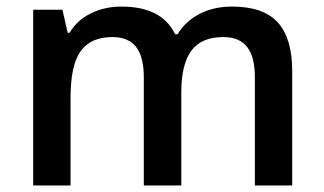

<svg xmlns="http://www.w3.org/2000/svg" viewBox="-20 -570 996 590"><path d="M537.1 0H421.9V-333Q421.9 -395 398.4 -425.5Q375 -456.1 325.2 -456.1Q258.8 -456.1 227.8 -412.8Q196.8 -369.6 196.8 -269V0H82V-540H171.9L188 -469.2H193.8Q216.3 -507.8 259 -528.8Q301.8 -549.8 353 -549.8Q477.5 -549.8 518.1 -464.8H525.9Q549.8 -504.9 593.3 -527.3Q636.7 -549.8 692.9 -549.8Q789.6 -549.8 833.7 -501Q877.9 -452.1 877.9 -352.1V0H763.2V-333Q763.2 -395 739.5 -425.5Q715.8 -456.1 666 -456.1Q599.1 -456.1 568.1 -414.3Q537.1 -372.6 537.1 -286.1Z"/></svg>

Font: f4_32663          
Style: Regular
Weight: 600
Foundry: Ascender Corporation
Version: Version 1.10